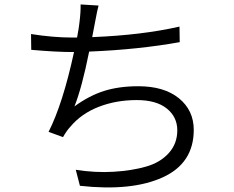

<svg xmlns="http://www.w3.org/2000/svg" viewBox="-20 -802 1040 855"><path d="M779.3 -683.6 780.3 -614.3Q595.7 -581.1 377 -572.3Q344.7 -411.1 311.5 -328.1Q377 -376 443.4 -397Q509.8 -418 595.7 -418Q710.9 -418 776.9 -364.3Q842.8 -310.5 842.8 -223.6Q842.8 -75.2 704.6 -12.2Q566.4 50.8 335.9 25.4L317.4 -45.9Q404.3 -32.2 485.8 -37.1Q567.4 -42 630.4 -60.1Q693.4 -78.1 731.4 -120.1Q769.5 -162.1 769.5 -221.7Q769.5 -281.2 722.7 -318.8Q675.8 -356.4 588.9 -356.4Q497.1 -356.4 419.4 -326.2Q341.8 -295.9 293 -237.3Q276.4 -219.7 260.7 -191.4L196.3 -214.8Q259.8 -339.8 309.6 -570.3H302.7Q230.5 -570.3 119.1 -580.1L118.2 -650.4Q217.8 -634.8 301.8 -634.8H323.2Q332 -681.6 334 -703.1Q339.8 -750 338.9 -782.2L418.9 -777.3Q414.1 -761.7 402.3 -698.2Q393.6 -651.4 390.6 -636.7Q612.3 -645.5 779.3 -683.6Z"/></svg>

Font: Gen Shin Gothic Normal
Style: Regular
Weight: 300
Designer: [Source Han Sans]
Ryoko NISHIZUKA  (kana & ideographs); Paul D. Hunt (Latin, Greek & Cyrillic); Wenlong ZHANG  (bopomofo
Version: Version 1.002.20150607